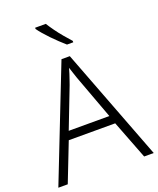

<svg xmlns="http://www.w3.org/2000/svg" viewBox="-169 -1049 947 1150"><g transform="rotate(-20 304.0 -474.0)"><path d="M547 0 452 -246H156L60 0H0L281 -717H334L608 0ZM339 -556Q335 -566 329 -583Q323 -600 317 -619Q311 -638 306 -653Q301 -636 295.5 -618Q290 -600 284 -584Q278 -568 274 -555L175 -299H434ZM265 -948Q278 -927 298 -899Q318 -871 341 -844Q364 -817 382 -797V-788H342Q324 -804 303 -823.5Q282 -843 262 -864Q242 -885 225 -904.5Q208 -924 197 -940V-948Z"/></g></svg>

Font: Noto Sans Armenian Light
Style: Regular
Weight: 300
Designer: Monotype Design Team
Foundry: Monotype Imaging Inc.
Version: Version 2.007